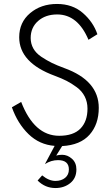

<svg xmlns="http://www.w3.org/2000/svg" viewBox="-20 -729 564 970"><path d="M87 -214Q153 -43 279 -43Q351 -43 386.5 -79.5Q422 -116 422 -180Q422 -214 408 -241.5Q394 -269 367.5 -288.5Q341 -308 316.5 -320.5Q292 -333 257 -346Q77 -412 77 -541Q77 -616 132 -662.5Q187 -709 268 -709Q346 -709 398.5 -663.5Q451 -618 472 -556L427 -528Q373 -656 269 -656Q210 -656 172.5 -623Q135 -590 135 -537Q135 -508 148.5 -484Q162 -460 189 -442Q216 -424 241.5 -411.5Q267 -399 305 -385Q479 -322 479 -184Q479 -101 432.5 -48.5Q386 4 294 9L264 57Q277 53 294 53Q321 53 343.5 73Q366 93 366 127Q366 171 335 196Q304 221 260 221Q208 221 170 183L193 157Q227 185 260 185Q290 185 309 169.5Q328 154 328 127Q328 80 273 80Q238 80 207 100L256 8Q179 2 124 -51.5Q69 -105 40 -187Z"/></svg>

Font: Renner* Light
Style: Light
Weight: 300
Version: Version 003.000 ; ttfautohint (v0.97) -l 8 -r 50 -G 200 -x 1